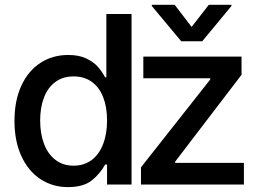

<svg xmlns="http://www.w3.org/2000/svg" viewBox="-20 -765 1077 796"><path d="M40 -263.7Q40 -348.1 68.6 -409.9Q97.2 -471.7 147.7 -504.4Q198.2 -537.1 262.7 -537.1Q308.1 -537.1 338.6 -522.2Q369.1 -507.3 386 -487.8Q402.8 -468.3 416 -444.3H420.9V-707H525.4V0H423.8V-83H416Q394.5 -43.9 359.9 -16.6Q325.2 10.7 261.7 10.7Q197.8 10.7 147.5 -22.5Q97.2 -55.7 68.6 -117.9Q40 -180.2 40 -263.7ZM423.8 -265.6Q423.8 -321.3 407.7 -362.3Q391.6 -403.3 360.4 -425.8Q329.1 -448.2 285.2 -448.2Q240.2 -448.2 209 -424.8Q177.7 -401.4 162.1 -360.1Q146.5 -318.8 146.5 -265.6Q146.5 -211.4 162.4 -168.9Q178.2 -126.5 209.7 -102.3Q241.2 -78.1 285.2 -78.1Q328.6 -78.1 359.9 -101.6Q391.1 -125 407.5 -167.5Q423.8 -210 423.8 -265.6ZM564.5 -71.3 851.6 -435.5V-440.4H574.2V-530.3H981.4V-455.1L706.1 -94.7V-89.8H991.2V0H564.5ZM774.4 -653.3 845.7 -745.1H939.5V-740.2L818.4 -593.8H731.4L609.4 -740.2V-745.1H704.1Z"/></svg>

Font: Pretendard GOV Medium
Style: Regular
Weight: 500
Designer: Base glyphs from Inter by Rasmus Andersson; Hangeul glyphs from Noto Sans CJK(Source Han Sans) by Jang Soo-young and Kan
Foundry: Kil Hyung-jin
Version: Version 1.309